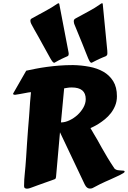

<svg xmlns="http://www.w3.org/2000/svg" viewBox="-20 -1115 779 1169"><path d="M321.3 -39.1Q320.8 -34.7 319.6 -30.5Q318.4 -26.4 313 -23.9Q311 -22.9 293.7 -16.8Q276.4 -10.7 253.7 -2.7Q231 5.4 208.7 13.4Q186.5 21.5 174.8 25.9Q168.9 28.3 160.4 31Q151.9 33.7 143.6 33.7Q136.7 33.7 131.6 30.3Q126.5 26.9 126.5 17.6Q126.5 -3.9 127.7 -21.7Q128.9 -39.6 130.9 -59.1Q132.8 -78.6 135 -102.3Q137.2 -126 139.2 -158.7Q141.6 -201.7 144.5 -241.5Q147.5 -281.2 150.4 -324.2L157.2 -407.7Q158.7 -428.2 160.2 -449.5Q161.6 -470.7 163.1 -493.2L168.5 -552.7Q168.5 -553.7 165.5 -553.7Q161.6 -553.7 152.3 -552Q143.1 -550.3 130.4 -547.9Q117.7 -545.4 102.3 -542.7Q86.9 -540 70.8 -537.6Q66.9 -537.6 63.2 -539.3Q59.6 -541 59.6 -543.5Q59.6 -545.4 60.5 -546.4L139.6 -684.6Q166.5 -690.4 197.5 -696.5Q228.5 -702.6 264.2 -707.5Q299.8 -712.4 339.8 -715.6Q379.9 -718.8 424.8 -718.8Q475.6 -717.8 523.7 -708.7Q571.8 -699.7 609.1 -678.5Q646.5 -657.2 669.2 -620.8Q691.9 -584.5 691.9 -528.8Q691.9 -498 681.4 -472.2Q670.9 -446.3 654.5 -425.5Q638.2 -404.8 618.7 -388.9Q599.1 -373 581.3 -361.8Q563.5 -350.6 549.8 -344Q536.1 -337.4 531.2 -335.4Q531.2 -334.5 532 -333Q532.7 -331.5 535.2 -327.4Q537.6 -323.2 542.2 -315.7Q546.9 -308.1 554.2 -294.9Q562 -283.2 572.8 -263.7Q583.5 -244.1 598.4 -217.5Q613.3 -190.9 632.8 -158.2Q652.3 -125.5 677.7 -87.9Q686 -80.6 696.8 -78.9Q707.5 -77.1 716.8 -76.9Q726.1 -76.7 732.4 -75.9Q738.8 -75.2 738.8 -69.8Q738.8 -65.9 730.7 -60.8Q722.7 -55.7 711.9 -50.3Q701.2 -44.9 690.2 -40Q679.2 -35.2 673.3 -32.2Q661.6 -26.4 648.9 -21Q636.2 -15.6 621.6 -9Q606.9 -2.4 589.1 6.3Q571.3 15.1 548.8 27.3Q543 30.8 537.8 32Q532.7 33.2 528.3 33.2Q519.5 33.2 513.2 29.1Q506.8 24.9 502.4 19Q498 13.2 495.4 7.1Q492.7 1 490.7 -2.9L345.2 -309.6ZM351.1 -369.6Q376 -369.6 402.8 -382.3Q429.7 -395 451.7 -415Q473.6 -435.1 487.8 -460.4Q502 -485.8 502 -511.7Q502 -582.5 417 -582.5Q400.9 -582.5 390.1 -580.3Q379.4 -578.1 370.6 -577.1ZM481 -849.6Q472.7 -870.1 467 -883.8Q461.4 -897.5 456.3 -909.9Q451.2 -922.4 445.6 -936Q439.9 -949.7 431.6 -970.2Q430.7 -975.1 429.9 -978.8Q429.2 -982.4 429.2 -985.4Q429.2 -992.7 432.1 -996.3Q435.1 -1000 441.4 -1003.4Q478 -1023.9 518.3 -1045.2Q558.6 -1066.4 595.2 -1092.8Q595.2 -1093.8 597.4 -1094Q599.6 -1094.2 599.6 -1094.7Q600.1 -1094.7 600.6 -1095Q601.1 -1095.2 601.6 -1095.2Q605.5 -1095.2 605.5 -1091.3L633.3 -805.7Q633.3 -801.3 633.5 -797.9Q633.8 -794.4 633.8 -792Q633.8 -783.7 631.8 -780Q629.9 -776.4 623.5 -772.5Q612.3 -768.1 603 -764.2Q593.8 -760.3 584.7 -756.1Q575.7 -752 565.4 -746.8Q555.2 -741.7 542 -734.9Q540 -732.9 536.1 -732.9Q531.7 -732.9 527.3 -739.5Q522.9 -746.1 516.8 -760Q510.7 -773.9 502.2 -796.1Q493.7 -818.4 481 -849.6ZM236.8 -849.6Q225.6 -870.1 218 -883.8Q210.4 -897.5 203.4 -909.7Q196.3 -921.9 188.5 -935.8Q180.7 -949.7 169.9 -970.2Q167 -975.6 166 -980.7Q165 -985.8 165 -989.3Q165 -994.6 167.5 -997.8Q169.9 -1001 174.8 -1003.4Q192.9 -1013.7 212.6 -1024.2Q232.4 -1034.7 252.4 -1045.7Q272.5 -1056.6 292.2 -1068.4Q312 -1080.1 330.1 -1092.8Q335 -1095.2 336.9 -1095.2Q339.8 -1095.2 340.8 -1091.3L395.5 -805.7Q396.5 -799.3 397.5 -795.2Q398.4 -791 398.4 -787.1Q398.4 -782.7 397 -778.8Q395.5 -774.9 390.6 -772.5Q380.4 -768.1 371.8 -764.2Q363.3 -760.3 354.5 -756.1Q345.7 -752 336.2 -746.8Q326.7 -741.7 314.9 -734.9Q313 -732.9 309.6 -732.9Q305.2 -732.9 299.8 -739.5Q294.4 -746.1 286.4 -760Q278.3 -773.9 266.4 -796.1Q254.4 -818.4 236.8 -849.6Z"/></svg>

Font: Carter One
Style: Regular
Weight: 400
Designer: vernon adams
Foundry: vernon adams
Version: Version 1.000